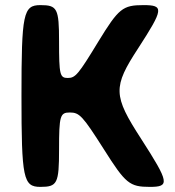

<svg xmlns="http://www.w3.org/2000/svg" viewBox="-20 -731 685 751"><path d="M387 -146C471 -13 487 0 566 0C645 0 642 -17 532 -188C422 -358 421 -390 521 -543C620 -696 622 -711 541 -711C460 -711 444 -698 365 -569C286 -439 275 -426 245 -426C214 -426 211 -439 211 -569C211 -698 204 -711 138 -711C71 -711 64 -678 64 -356C64 -33 71 0 138 0C204 0 211 -13 211 -146C211 -278 215 -291 253 -291C291 -291 303 -278 387 -146Z"/></svg>

Font: Asimov Print
Style: A
Weight: 500
Designer: Google
Version: Version 2.000980: 2014